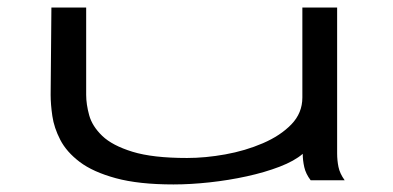

<svg xmlns="http://www.w3.org/2000/svg" viewBox="-20 -477 1040 508"><path d="M439 11Q347 11 286.5 -5.5Q226 -22 191 -48.5Q156 -75 139.5 -107Q123 -139 118.5 -170Q114 -201 114 -226L116 -457H208V-226Q208 -201 216 -172Q224 -143 250.5 -117.5Q277 -92 330.5 -75.5Q384 -59 475 -59Q523 -59 576 -68.5Q629 -78 675.5 -98Q722 -118 751 -148Q780 -178 780 -219V-457H872V-71Q872 -53 875.5 -35.5Q879 -18 892 0H802Q789 -17 785 -35Q781 -53 781 -70Q759 -51 720 -36Q681 -21 633 -10.5Q585 0 534.5 5.5Q484 11 439 11Z"/></svg>

Font: Inconsolata UltraExpanded Thin
Style: Regular
Weight: 100
Width: 9
Monospace: yes
Designer: Raph Levien, Cyreal, Brenton Simpson
Foundry: Raph Levien, Cyreal, Google
Version: Version 3.100; ttfautohint (v1.8.4.7-5d5b)